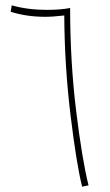

<svg xmlns="http://www.w3.org/2000/svg" viewBox="-20 -700 412 720"><path d="M288 0Q267 -83 244.5 -268Q222 -453 221 -642Q179 -637 149 -637Q79 -637 20 -656L24 -680Q84 -663 155 -663Q207 -663 243 -670Q243 -468 265.5 -284.5Q288 -101 312 -5Z"/></svg>

Font: Noto Sans Arabic CondThin
Style: Regular
Weight: 250
Width: 3
Designer: Nadine Chahine
Foundry: Monotype Imaging Inc.
Version: Version 1.001